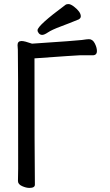

<svg xmlns="http://www.w3.org/2000/svg" viewBox="-20 -906 540 941"><path d="M124 15Q108 15 88 6Q68 -3 68 -19L69 -81Q69 -649 67.5 -662Q66 -675 66 -685Q66 -705 86 -705Q100 -705 137 -692Q361 -707 381 -710Q407 -714 416 -714Q434 -714 444.5 -693.5Q455 -673 455 -656Q455 -635 434 -635H370Q358 -635 149 -620Q149 -149 151 -1Q151 15 124 15ZM164 -758Q164 -781 302 -883Q306 -886 316 -886Q326 -886 342 -874Q376 -848 376 -826Q376 -817 366 -811Q320 -792 277 -776Q234 -760 215.5 -747.5Q197 -735 187 -735Q177 -735 170.5 -742.5Q164 -750 164 -758Z"/></svg>

Font: LXGW WenKai Mono Medium
Style: Regular
Weight: 500
Monospace: yes
Designer: LXGW / Fontworks Inc.
Foundry: LXGW / Fontworks Inc.
Version: Version 1.520; June 14, 2025